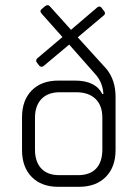

<svg xmlns="http://www.w3.org/2000/svg" viewBox="-20 -721 528 741"><path d="M426 -347V-142Q426 -76 388 -38Q350 0 285 0H205Q140 0 102.5 -38Q65 -76 65 -142V-268Q65 -334 102.5 -372Q140 -410 205 -410H269Q349 -410 375 -358H379Q377 -399 352 -430L247 -549L148 -466Q139 -460 132 -467L122 -480Q116 -488 124 -496L221 -578L141 -668Q131 -679 142 -687L155 -698Q166 -705 173 -696L254 -606L356 -693Q365 -699 371 -692L382 -678Q389 -669 381 -662L280 -577L390 -456Q426 -413 426 -347ZM375 -144V-267Q375 -314 348.5 -339.5Q322 -365 274 -365H211Q165 -365 140 -339Q115 -313 115 -266V-144Q115 -97 139 -71Q163 -45 209 -45H281Q327 -45 351 -70.5Q375 -96 375 -144Z"/></svg>

Font: Rajdhani
Style: Regular
Weight: 400
Designer: Satya Rajpurohit, Jyotish Sonowal
Foundry: Indian Type Foundry
Version: Version 1.201;PS 1.0;hotconv 1.0.78;makeotf.lib2.5.61930; tt